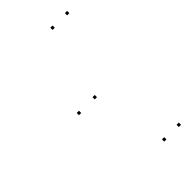

<svg xmlns="http://www.w3.org/2000/svg" viewBox="-298 -909 1217 1217"><g transform="rotate(-45 310.0 -300.5)"><path d="M562.3 -791V-811H542.3V-791ZM431.6 -791V-811H411.6V-791ZM167.9 -290.5V-310.5H147.9V-290.5ZM431.6 210V190H411.6V210ZM562.3 210V190H542.3V210ZM309.4 -290.5V-310.5H289.4V-290.5Z"/></g></svg>

Font: Monaspace Radon Dots Var
Style: Regular
Weight: 400
Designer: Riley Cran and the Lettermatic Team
Version: Version 1.100 (Monaspace Radon Dots)